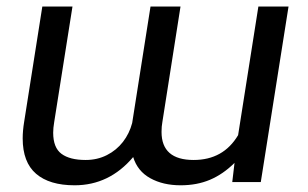

<svg xmlns="http://www.w3.org/2000/svg" viewBox="-20 -548 927 578"><path d="M696.8 -141.1 757.8 -528.3H848.6L765.1 0H679.2L686 -57.6Q651.4 -23.4 612.1 -6.8Q572.8 9.8 523.9 9.8Q470.7 9.8 432.4 -11.5Q394 -32.7 380.9 -75.2Q309.1 9.8 204.6 9.8Q128.9 9.8 88.6 -24.9Q48.3 -59.6 48.3 -131.3Q48.3 -154.3 52.7 -181.2L107.4 -528.3H198.2L143.1 -180.2Q140.1 -162.6 140.1 -148.4Q140.1 -103.5 165 -85Q189.9 -66.4 237.8 -66.4Q272.9 -66.4 301.8 -81.1Q330.6 -95.7 350.1 -120.8Q369.6 -146 377.9 -177.7L433.1 -528.3H523.4L468.8 -180.7Q466.3 -167.5 466.3 -150.9Q466.3 -66.4 563 -66.4Q652.3 -66.4 696.8 -141.1Z"/></svg>

Font: Mardoto
Style: Italic
Weight: 400
Italic angle: -12°
Designer: Christian Robertson, Vahan Hovhannisyan
Foundry: Google
Version: Version 1.000